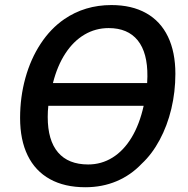

<svg xmlns="http://www.w3.org/2000/svg" viewBox="-20 -745 757 774"><path d="M61 -269.5Q61 -353.5 82.3 -430.4Q103.5 -507.3 143.8 -568.6Q184.1 -629.9 238.8 -667.5Q321.8 -724.6 429.2 -724.6Q511.2 -724.6 569.1 -692.1Q627 -659.7 657 -597.4Q687 -535.2 687 -447.3Q687 -375 670.7 -306.4Q654.3 -237.8 623.5 -180.7Q592.8 -123.5 551.3 -85Q507.3 -38.6 449.7 -14.4Q392.1 9.8 324.2 9.8Q240.2 9.8 181.2 -22.9Q122.1 -55.7 91.6 -118.2Q61 -180.7 61 -269.5ZM559.1 -318.4H174.8Q172.4 -297.4 172.4 -273.4Q172.4 -179.2 213.9 -130.6Q255.4 -82 335.4 -82Q389.2 -82 433.8 -109.9Q478.5 -137.7 510.5 -190.7Q542.5 -243.7 559.1 -318.4ZM573.2 -410.2 574.2 -437Q575.2 -532.7 535.2 -582.3Q495.1 -631.8 418 -631.8Q365.2 -631.8 320.6 -605.5Q275.9 -579.1 243.4 -529.3Q210.9 -479.5 193.4 -410.2Z"/></svg>

Font: Viking Open Sans Light
Style: Bold Italic
Weight: 600
Italic angle: -12°
Foundry: Ascender Corporation
Version: Version 2.000